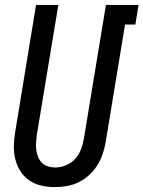

<svg xmlns="http://www.w3.org/2000/svg" viewBox="-20 -755 585 783"><path d="M205 8Q176 8 149 2Q122 -4 100 -19Q78 -34 63.5 -56.5Q49 -79 42.5 -105.5Q36 -132 36.5 -160Q37 -188 42 -217L127 -735H218L130 -204Q128 -189 127 -173.5Q126 -158 128 -143Q130 -128 135.5 -114.5Q141 -101 151 -91Q161 -81 175.5 -76.5Q190 -72 205 -72Q227 -72 249 -81Q271 -90 286.5 -107Q302 -124 310 -145.5Q318 -167 322 -189L412 -735H545L532 -655H490L411 -176Q407 -152 399 -128Q391 -104 377.5 -82Q364 -60 344.5 -42Q325 -24 302 -12.5Q279 -1 254 3.5Q229 8 205 8Z"/></svg>

Font: Iosevka Medium
Style: Italic
Weight: 500
Italic angle: -9°
Monospace: yes
Designer: Belleve Invis
Foundry: Belleve Invis
Version: Version 32.5.0; ttfautohint (v1.8.4)